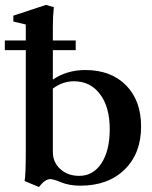

<svg xmlns="http://www.w3.org/2000/svg" viewBox="-30 -746 621 783"><path d="M128.9 16.6 70.3 -7.8Q75.2 -31.2 75.2 -132.8V-541.5H-10.3V-581.1H75.2V-646L24.4 -658.2V-682.1L157.7 -726.1L189.5 -716.8Q185.5 -679.2 185.5 -634.8V-581.1H278.8V-541.5H185.5V-421.4Q242.7 -460.4 317.9 -460.4Q422.4 -460.4 483.9 -398.2Q545.4 -335.9 545.4 -230Q545.4 -120.1 478 -54.4Q410.6 11.2 297.9 11.2Q252 11.2 218.3 -2.9Q187.5 -15.6 175.3 -15.6Q153.3 -15.6 128.9 16.6ZM185.5 -126.5Q185.5 -84 216.1 -56.4Q246.6 -28.8 293 -28.8Q350.1 -28.8 383.8 -80.3Q417.5 -131.8 417.5 -219.2Q417.5 -309.6 377.9 -362.1Q338.4 -414.6 271.5 -414.6Q225.6 -414.6 185.5 -384.8Z"/></svg>

Font: Elstob 8pt SemiBold
Style: Regular
Weight: 600
Designer: Peter S. Baker
Version: Version 1.015